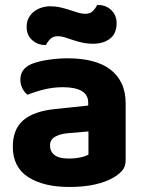

<svg xmlns="http://www.w3.org/2000/svg" viewBox="-20 -728 575 764"><path d="M256 -97Q278 -97 299.5 -101.5Q321 -106 332 -113V-205L250 -198Q218 -195 198.5 -183.5Q179 -172 179 -149Q179 -125 197 -111Q215 -97 256 -97ZM250 -496Q302 -496 344.5 -485.5Q387 -475 417 -453Q447 -431 463.5 -397Q480 -363 480 -317V-91Q480 -65 466.5 -49.5Q453 -34 434 -23Q403 -4 358 6Q313 16 256 16Q153 16 92 -23.5Q31 -63 31 -144Q31 -213 72 -249Q113 -285 198 -294L331 -308V-319Q331 -351 305 -366Q279 -381 230 -381Q192 -381 155.5 -372Q119 -363 90 -351Q78 -359 69.5 -375.5Q61 -392 61 -411Q61 -455 107 -474Q136 -485 174.5 -490.5Q213 -496 250 -496ZM180 -703Q201 -703 220.5 -698.5Q240 -694 258 -688Q276 -682 291.5 -677.5Q307 -673 319 -673Q340 -673 351 -685.5Q362 -698 367 -708H372Q401 -708 422.5 -688Q444 -668 444 -636Q444 -594 417.5 -574Q391 -554 351 -554Q327 -554 307 -558.5Q287 -563 269.5 -569Q252 -575 237.5 -579.5Q223 -584 211 -584Q190 -584 179 -572Q168 -560 163 -549H159Q130 -549 108 -568.5Q86 -588 86 -621Q86 -642 94.5 -657.5Q103 -673 116.5 -683Q130 -693 146.5 -698Q163 -703 180 -703Z"/></svg>

Font: Baloo Thambi 2
Style: Bold
Weight: 700
Designer: Aadarsh Rajan and Ek Type
Foundry: Ek Type
Version: Version 1.640;hotconv 1.0.111;makeotfexe 2.5.65597; ttfautoh